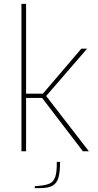

<svg xmlns="http://www.w3.org/2000/svg" viewBox="-20 -783 508 994"><path d="M91 0V-763H115V-298H202L401 -531H431L219 -286L440 0H409L198 -276H115V0ZM160 191V181L192 178Q219 175 237.5 167Q256 159 265.5 134Q275 109 274 55H291Q291 105 283 135Q275 165 252.5 178Q230 191 187 191Z"/></svg>

Font: Exo Thin Thin
Style: Regular
Weight: 250
Version: Version 2.000